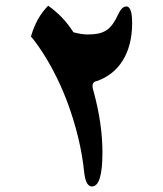

<svg xmlns="http://www.w3.org/2000/svg" viewBox="-20 -679 577 679"><path d="M89.4 -549.8Q99.6 -584.5 114.5 -611.1Q129.4 -637.7 150.4 -658.7Q203.1 -622.1 239.7 -564.9Q252 -561.5 265.1 -559.3Q278.3 -557.1 290 -557.1Q312 -557.1 328.1 -560.5Q344.2 -564 356.7 -572.3Q369.1 -580.6 378.7 -594Q388.2 -607.4 397.5 -627.4Q410.6 -656.2 426.8 -656.2Q447.3 -656.2 447.3 -597.7Q447.3 -556.6 438.5 -523.2Q429.7 -489.7 413.3 -463.9Q397 -438 374 -420.2Q351.1 -402.3 323.2 -392.6Q314.9 -391.1 311 -386.5Q307.1 -381.8 307.1 -375Q307.1 -367.2 312 -352.1Q342.3 -239.7 342.3 -140.1Q342.3 -19.5 305.2 -19.5Q294.9 -19.5 287.8 -31.2Q280.8 -43 277.8 -68.8Q271.5 -131.3 256.3 -193.6Q241.2 -255.9 217.8 -318.8Q194.8 -379.9 164.6 -436Q134.3 -492.2 100.1 -537.1Z"/></svg>

Font: XB Niloofar
Style: Bold
Weight: 700
Designer: Behnam
Foundry: Irmug
Version: Version 7.201 2008